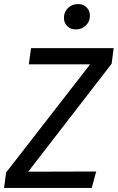

<svg xmlns="http://www.w3.org/2000/svg" viewBox="-28 -926 580 946"><path d="M424 0H-8L2 -76L416 -609H114L125 -689H532L522 -612L111 -80L446 -81ZM346 -781Q319 -781 303 -797.5Q287 -814 287 -838Q287 -867 307 -886.5Q327 -906 356 -906Q383 -906 399 -889.5Q415 -873 415 -849Q415 -820 395 -800.5Q375 -781 346 -781Z"/></svg>

Font: Fira Sans Variable
Style: Italic
Weight: 397
Italic angle: -8°
Designer: Carrois Corporate & Edenspiekermann AG
Foundry: Carrois Corporate GbR & Edenspiekermann AG
Version: Version 4.202